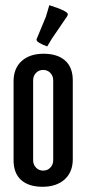

<svg xmlns="http://www.w3.org/2000/svg" viewBox="-20 -706 331 736"><path d="M32 -92V-394Q32 -444 63 -472Q94 -500 147 -500Q200 -500 229.5 -474Q259 -448 259 -398V-96Q259 -46 227.5 -18Q196 10 143 10Q90 10 61 -16Q32 -42 32 -92ZM107 -398V-92Q107 -75 118 -63.5Q129 -52 145.5 -52Q162 -52 173 -63.5Q184 -75 184 -92V-398Q184 -415 173 -426.5Q162 -438 145.5 -438Q129 -438 118 -426.5Q107 -415 107 -398ZM169 -686Q240 -664 240 -651Q240 -648 237 -643L179 -558L161 -528Q120 -543 120 -554Q120 -557 122 -560L156 -642Z"/></svg>

Font: el_Medula One
Style: Regular
Weight: 400
Designer: Luciano Vergara
Foundry: Luciano Vergara
Version: Version 1.002 August 17, 2020